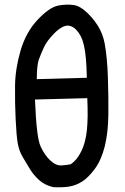

<svg xmlns="http://www.w3.org/2000/svg" viewBox="-20 -811 540 828"><path d="M209.5 -3.9Q191.4 -8.3 176 -15.9Q160.6 -23.4 148.4 -34.7Q124.5 -56.6 109.4 -81.5Q94.7 -105.5 79.1 -131.8Q70.8 -145.5 65.2 -160.6Q59.6 -175.8 56.6 -192.4Q50.8 -225.1 47.4 -297.4Q43.9 -370.1 44.9 -441.9Q45.9 -514.6 68.8 -593.3Q92.3 -672.9 142.1 -725.6Q192.4 -778.8 229.5 -786.6Q265.6 -793.9 299.3 -789.1Q334 -783.7 377.4 -733.4Q391.6 -716.8 402.6 -699Q413.6 -681.2 420.7 -662.1Q427.7 -643.1 431.6 -622.6Q442.4 -563 445.3 -477.5Q448.2 -392.6 447.3 -315.9Q446.3 -238.3 431.6 -179.2Q416.5 -119.6 388.4 -82Q360.4 -44.4 333 -27.3Q305.7 -10.3 274.9 -5.9Q259.3 -3.9 243.4 -3.4Q227.5 -2.9 210.4 -3.9H210ZM285.6 -103Q292 -107.4 298.1 -113Q304.2 -118.7 309.6 -125.2Q314.9 -131.8 320.1 -139.9Q325.2 -147.9 329.6 -156.7Q348.6 -193.8 354.5 -247.6Q360.4 -300.3 356.4 -387.7L130.9 -381.8Q137.2 -218.3 154.8 -180.2Q163.6 -160.6 174.6 -145Q185.5 -129.4 197.8 -118.2Q210 -106.9 222.2 -101.8Q234.4 -96.7 247.1 -97.7Q273.4 -99.6 285.6 -103ZM354.5 -475.6Q353.5 -524.4 350.3 -559.3Q347.2 -594.2 341.8 -615.7Q336.9 -637.7 328.6 -654.1Q320.3 -670.4 309.1 -682.1Q301.8 -689.5 294.4 -693.8Q287.1 -698.2 280.3 -699.7Q273.4 -701.2 266.1 -700.2Q258.8 -699.2 250.5 -695.1Q242.2 -690.9 232.7 -683.8Q223.1 -676.8 213.4 -666.5Q182.6 -635.3 169.4 -606.9Q155.8 -577.6 147 -552.7Q143.1 -541.5 140.9 -520.3Q138.7 -499 138.7 -469.7Z"/></svg>

Font: NaikaiFont
Style: SemiBold
Weight: 600
Version: Version 1.89